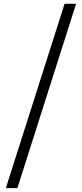

<svg xmlns="http://www.w3.org/2000/svg" viewBox="-20 -811 432 1009"><path d="M10.7 177.7H71.3L379.9 -791H319.3Z"/></svg>

Font: Gen Shin Gothic P Normal
Style: Regular
Weight: 300
Designer: [Source Han Sans]
Ryoko NISHIZUKA  (kana & ideographs); Paul D. Hunt (Latin, Greek & Cyrillic); Wenlong ZHANG  (bopomofo
Version: Version 1.002.20150607